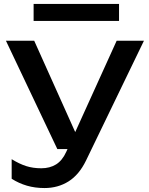

<svg xmlns="http://www.w3.org/2000/svg" viewBox="-20 -772 755 971"><path d="M39 132V33Q78 57 112.5 68Q147 79 189 79Q232 79 263.5 59.5Q295 40 315 -4L570 -566H708L415 40Q380 112 326.5 145.5Q273 179 205 179Q157 179 116 167Q75 155 39 132ZM10 -566H153L399 -18H270ZM150 -752H582V-666H150Z"/></svg>

Font: Unbounded Variable
Style: Regular
Weight: 400
Designer: Luke Prowse, Jean-Baptiste Morizot, Fátima Lázaro, Florian Runge
Foundry: NaN
Version: Version 1.600;FEAKit 1.0